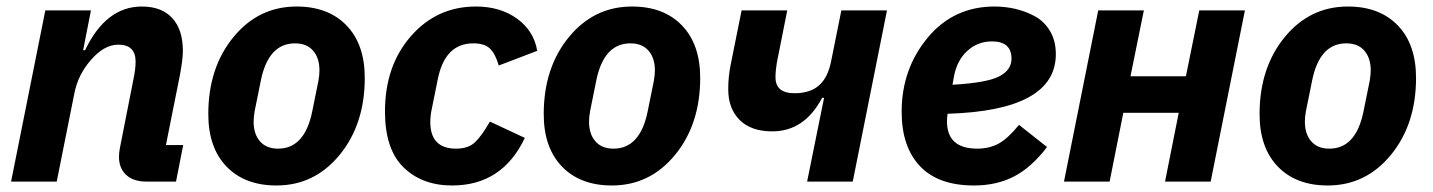

<svg xmlns="http://www.w3.org/2000/svg" viewBox="-20 -557 4395 589"><path d="M154 0H14L119 -525H259L235 -403H241Q305 -537 415 -537Q476 -537 508.5 -501.5Q541 -466 541 -401Q541 -376 532 -327L489 -112H542L520 0H429Q389 0 367 -20.5Q345 -41 345 -76Q345 -89 348 -104L389 -312Q396 -345 396 -368Q396 -420 343 -420Q299 -420 258 -372Q219 -327 208 -270Z M828 12Q731 12 675 -46Q619 -104 619 -207Q619 -349 696 -443Q773 -537 890 -537Q987 -537 1043 -479Q1099 -421 1099 -318Q1099 -176 1022 -82Q945 12 828 12ZM833 -101Q915 -101 938 -216L957 -310Q960 -328 960 -341Q960 -379 940.5 -401.5Q921 -424 885 -424Q803 -424 780 -309L761 -215Q758 -197 758 -184Q758 -146 777.5 -123.5Q797 -101 833 -101Z M1367 12Q1275 12 1218 -43.5Q1161 -99 1161 -215Q1161 -355 1240.5 -446Q1320 -537 1440 -537Q1515 -537 1566.5 -499.5Q1618 -462 1628 -401L1510 -356Q1500 -391 1483.5 -407.5Q1467 -424 1432 -424Q1345 -424 1323 -314L1305 -225Q1300 -202 1300 -183Q1300 -101 1379 -101Q1416 -101 1436.5 -120Q1457 -139 1483 -184L1590 -134Q1521 12 1367 12Z M1857 12Q1760 12 1704 -46Q1648 -104 1648 -207Q1648 -349 1725 -443Q1802 -537 1919 -537Q2016 -537 2072 -479Q2128 -421 2128 -318Q2128 -176 2051 -82Q1974 12 1857 12ZM1862 -101Q1944 -101 1967 -216L1986 -310Q1989 -328 1989 -341Q1989 -379 1969.5 -401.5Q1950 -424 1914 -424Q1832 -424 1809 -309L1790 -215Q1787 -197 1787 -184Q1787 -146 1806.5 -123.5Q1826 -101 1862 -101Z M2456 0 2508 -257H2502Q2448 -154 2349 -154Q2284 -154 2249 -189Q2214 -224 2214 -283Q2214 -321 2221 -356L2255 -525H2395L2363 -364Q2359 -340 2359 -320Q2359 -271 2417 -271Q2465 -271 2492.5 -295Q2520 -319 2530 -371L2561 -525H2701L2596 0Z M2968 12Q2858 12 2802 -47.5Q2746 -107 2746 -214Q2746 -345 2825.5 -441Q2905 -537 3031 -537Q3063 -537 3094 -530Q3125 -523 3154 -507.5Q3183 -492 3201 -462Q3219 -432 3219 -391Q3219 -218 2887 -208Q2885 -196 2885 -185Q2885 -101 2978 -101Q3015 -101 3043.5 -116.5Q3072 -132 3106 -174L3192 -106Q3144 -43 3090.5 -15.5Q3037 12 2968 12ZM3023 -430Q2979 -430 2947 -400.5Q2915 -371 2906 -320L2902 -297Q3007 -303 3045 -322.5Q3083 -342 3083 -377Q3083 -430 3023 -430Z M3244 0 3349 -525H3489L3448 -323H3618L3659 -525H3799L3694 0H3554L3596 -211H3426L3384 0Z M4053 12Q3956 12 3900 -46Q3844 -104 3844 -207Q3844 -349 3921 -443Q3998 -537 4115 -537Q4212 -537 4268 -479Q4324 -421 4324 -318Q4324 -176 4247 -82Q4170 12 4053 12ZM4058 -101Q4140 -101 4163 -216L4182 -310Q4185 -328 4185 -341Q4185 -379 4165.5 -401.5Q4146 -424 4110 -424Q4028 -424 4005 -309L3986 -215Q3983 -197 3983 -184Q3983 -146 4002.5 -123.5Q4022 -101 4058 -101Z"/></svg>

Font: Aneliza
Style: Bold Italic
Weight: 700
Italic angle: -11.31°
Designer: Mike Abbink, Paul van der Laan, Pieter van Rosmalen
Foundry: Bold Monday
Version: Version 3.0